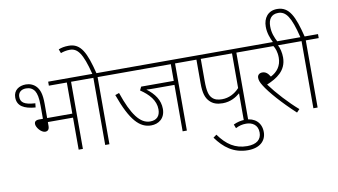

<svg xmlns="http://www.w3.org/2000/svg" viewBox="-103 -1146 2914 1653"><g transform="rotate(-10 1354.0 -319.0)"><path d="M155 -632C95 -632 46 -600 46 -537C46 -462 104 -430 204 -422L208 -458C107 -464 81 -490 81 -537C81 -571 105 -598 150 -598C181 -598 206 -588 225 -561C240 -536 249 -502 249 -428V-315H216C185 -315 174 -301 174 -284C174 -252 215 -202 250 -202C272 -202 286 -215 286 -247V-280H506V0H543V-587H656V-622H349V-587H506V-315H286V-440C286 -527 270 -562 250 -588C225 -619 189 -632 155 -632Z M775 -587H888V-622H771C725 -806 683 -896 577 -896C538 -896 512 -890 487 -880L500 -845C520 -853 549 -860 579 -860C646 -860 688 -810 735 -622H641V-587H738V0H775Z M1452 -587H1565V-622H873V-587H1415V-441H1130L1115 -410C1188 -361 1243 -301 1243 -223C1243 -164 1212 -132 1155 -132C1068 -132 1000 -223 933 -420L898 -408C981 -175 1059 -97 1158 -97C1222 -97 1281 -136 1281 -220C1281 -297 1238 -357 1170 -408C1190 -406 1214 -406 1236 -406H1415V0H1452Z M1988 -587H2100V-622H1550V-587H1639V-379C1639 -295 1654 -251 1684 -220C1712 -190 1749 -178 1798 -178C1865 -178 1915 -208 1950 -238V0H1988ZM1950 -587V-284C1910 -240 1857 -213 1798 -213C1762 -213 1731 -221 1710 -245C1689 -268 1677 -303 1677 -395V-587Z M1859 19 1872 53C1902 37 1930 30 1964 30C2015 30 2066 56 2066 125C2066 185 2025 222 1941 222C1836 222 1763 172 1696 79L1667 100C1733 192 1816 258 1942 258C2046 258 2102 203 2102 127C2102 44 2045 -5 1963 -5C1924 -5 1891 4 1859 19Z M2438 -14C2355 -86 2264 -185 2201 -270C2289 -307 2377 -360 2377 -477C2377 -516 2367 -560 2352 -587H2476V-622H2085V-587H2312C2326 -566 2340 -531 2340 -481C2340 -409 2301 -360 2245 -332C2225 -365 2206 -380 2177 -380C2153 -380 2135 -365 2135 -341C2135 -322 2141 -301 2161 -270C2202 -203 2298 -94 2413 12Z M2317 -615H2355C2331 -661 2314 -702 2314 -759C2314 -819 2340 -861 2401 -861C2468 -861 2509 -807 2554 -622H2461V-587H2558V0H2595V-587H2708V-622H2591C2546 -803 2504 -896 2398 -896C2318 -896 2276 -838 2276 -762C2276 -709 2294 -660 2317 -615Z"/></g></svg>

Font: Noto Sans ExtraLight
Style: Italic
Weight: 200
Italic angle: -12°
Designer: Monotype Design Team
Foundry: Monotype Imaging Inc.
Version: Version 2.013